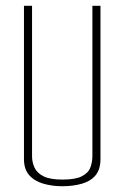

<svg xmlns="http://www.w3.org/2000/svg" viewBox="-20 -640 431 665"><path d="M196 5Q160 5 129.5 -4Q99 -13 81 -33.5Q63 -54 63 -89V-620H91V-99Q91 -78 99.5 -59.5Q108 -41 130.5 -29.5Q153 -18 196 -18Q241 -18 263.5 -29.5Q286 -41 293 -60Q300 -79 300 -99V-620H328V-89Q328 -54 311.5 -33.5Q295 -13 264.5 -4Q234 5 196 5Z"/></svg>

Font: Smooch Sans Thin ExtraLight
Style: Regular
Weight: 250
Version: Version 1.010